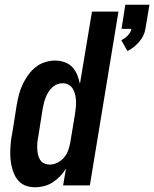

<svg xmlns="http://www.w3.org/2000/svg" viewBox="-20 -784 652 812"><path d="M519 -568 493 -614Q508 -621 520.5 -634Q533 -647 536 -662H494L510 -764H612L595 -662Q593 -648 586 -633.5Q579 -619 568.5 -607Q558 -595 545.5 -585Q533 -575 519 -568ZM129 8Q110 8 92.5 2.5Q75 -3 62.5 -15Q50 -27 42.5 -42.5Q35 -58 30.5 -75.5Q26 -93 24.5 -111Q23 -129 23.5 -147.5Q24 -166 26 -185Q28 -204 32 -222L51 -342Q55 -364 60.5 -385Q66 -406 75.5 -426.5Q85 -447 98.5 -466Q112 -485 130 -499.5Q148 -514 170 -521Q192 -528 213 -528Q234 -528 253.5 -521Q273 -514 286 -500Q299 -486 306.5 -467.5Q314 -449 318 -429L369 -735H481L360 0H247L259 -71Q249 -54 234.5 -39Q220 -24 203 -13Q186 -2 166.5 3Q147 8 129 8ZM190 -88Q207 -88 223 -96Q239 -104 250.5 -117.5Q262 -131 268 -147.5Q274 -164 277 -180L297 -300Q299 -314 300.5 -328Q302 -342 301.5 -356Q301 -370 298 -383Q295 -396 288.5 -407.5Q282 -419 270.5 -425.5Q259 -432 245 -432Q233 -432 221.5 -427.5Q210 -423 200.5 -414Q191 -405 184.5 -394.5Q178 -384 173.5 -372.5Q169 -361 166 -349.5Q163 -338 161 -327L142 -207Q139 -194 138 -181Q137 -168 137.5 -155.5Q138 -143 140.5 -131Q143 -119 149 -109Q155 -99 166 -93.5Q177 -88 190 -88Z"/></svg>

Font: Iosevka SS04
Style: Bold Italic
Weight: 700
Italic angle: -9°
Monospace: yes
Designer: Belleve Invis
Foundry: Belleve Invis
Version: Version 19.0.0; ttfautohint (v1.8.4)